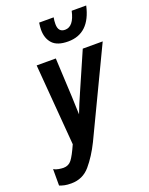

<svg xmlns="http://www.w3.org/2000/svg" viewBox="-201 -1034 878 1131"><g transform="rotate(-20 238.0 -468.5)"><path d="M485 -946H394Q374 -854 320 -854Q277 -854 277 -905Q277 -926 281 -946H190Q186 -919 186 -902Q186 -848 216 -815.5Q246 -783 314 -783Q449 -783 485 -946ZM247 -176 504 -714H379L275 -476Q261 -445 248.5 -414.5Q236 -384 226 -358Q225 -376 224 -410.5Q223 -445 222 -468L210 -714H90L131 -205Q103 -142 84 -117.5Q65 -93 33 -93Q21 -93 3 -96Q-15 -99 -28 -107V-4Q-13 2 3.5 5.5Q20 9 45 9Q117 9 163 -45Q209 -99 247 -176Z"/></g></svg>

Font: Noto Sans Display Condensed
Style: Bold Italic
Weight: 700
Width: 3
Designer: Monotype Design team
Foundry: Monotype Imaging Inc.
Version: 1.000